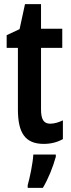

<svg xmlns="http://www.w3.org/2000/svg" viewBox="-20 -681 340 922"><path d="M221 -87C189 -87 177 -109 177 -156V-451H279V-543H177V-661H100L74 -541L12 -512V-451H66V-156C66 -45 99 10 190 10C225 10 255 2 282 -13V-103C261 -93 240 -87 221 -87ZM248 72V61H140C138 101 123 174 113 208V221H186C213 175 234 122 248 72Z"/></svg>

Font: Noto Sans Hebrew ExtraCondensed SemiBold
Style: Regular
Weight: 600
Width: 2
Designer: Ben Nathan
Foundry: Google LLC
Version: Version 3.001